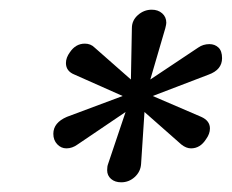

<svg xmlns="http://www.w3.org/2000/svg" viewBox="-20 -735 478 396"><path d="M201 -384Q201 -392 203 -397L239 -504L140 -437Q129 -429 117 -429Q106 -429 98 -437.5Q90 -446 90 -459Q90 -482 118 -494L233 -537L134 -581Q116 -588 116 -605Q116 -616 124 -627Q136 -645 155 -645Q167 -645 175 -637L250 -571L252 -677Q252 -693 264.5 -704Q277 -715 293 -715Q306 -715 314.5 -707.5Q323 -700 323 -688Q323 -685 321 -677L290 -571L389 -637Q399 -644 412 -644Q423 -644 430.5 -637Q438 -630 438 -615Q438 -591 410 -581L295 -537L395 -494Q413 -486 413 -470Q413 -459 405 -448Q393 -429 374 -429Q364 -429 354 -437L278 -504L271 -397Q270 -381 258 -370Q246 -359 230 -359Q217 -359 209 -366Q201 -373 201 -384Z"/></svg>

Font: Niramit Light
Style: Italic
Weight: 300
Italic angle: -10°
Designer: Katatrad Aksorn Co.,Ltd.
Foundry: Cadson Demak Co.,Ltd.
Version: Version 1.000; ttfautohint (v1.6)